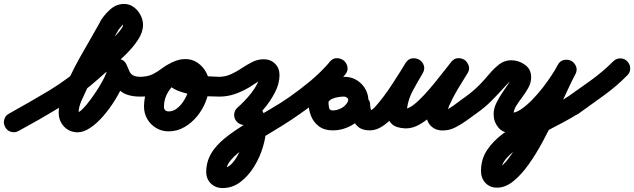

<svg xmlns="http://www.w3.org/2000/svg" viewBox="-69 -610 3211 972"><path d="M-23 -35Q80 -92 178.5 -151Q277 -210 365 -290Q373 -296 394.5 -314.5Q416 -333 442.5 -357.5Q469 -382 494.5 -407Q520 -432 537 -453Q554 -474 554 -484Q554 -486 549 -492Q548 -494 554.5 -491.5Q561 -489 559 -489Q557 -489 550 -482Q543 -475 536 -466Q529 -457 527 -451Q527 -451 527 -451Q527 -451 526 -451Q526 -451 526 -451Q526 -451 526 -451Q487 -378 446.5 -306Q406 -234 371 -160Q359 -135 344 -101.5Q329 -68 329 -40Q329 -36 326 -38.5Q323 -41 326 -41Q326 -41 325 -41Q324 -41 323 -41Q323 -41 322 -41Q332 -41 349.5 -58.5Q367 -76 387.5 -103.5Q408 -131 427 -161Q446 -191 459 -217.5Q472 -244 474 -259Q474 -259 474 -258Q474 -257 474 -257Q474 -259 474 -262Q474 -265 475 -268Q476 -287 489 -298Q502 -309 518 -312Q534 -314 549 -307Q564 -300 572 -282Q580 -263 586 -249.5Q592 -236 604 -229Q616 -222 641 -221Q662 -221 676.5 -206.5Q691 -192 691 -171Q691 -150 676 -135Q661 -120 641 -121Q571 -121 536.5 -153Q502 -185 478 -244Q471 -262 486 -273.5Q501 -285 521 -288Q542 -291 559.5 -284.5Q577 -278 575 -258Q575 -256 575 -253Q575 -250 574 -247Q574 -247 574 -246Q574 -245 574 -245Q570 -217 553 -178.5Q536 -140 510 -98.5Q484 -57 452.5 -21Q421 15 387.5 37.5Q354 60 322 60Q317 60 312 59Q274 54 251 26Q228 -2 228 -40Q228 -75 243.5 -121Q259 -167 283.5 -218.5Q308 -270 336.5 -321Q365 -372 392 -418Q419 -464 438 -499Q438 -499 438 -499Q438 -499 438 -499Q437 -499 437 -499Q437 -499 437 -499Q455 -531 487 -560.5Q519 -590 559 -590Q586 -590 607.5 -574.5Q629 -559 642 -534.5Q655 -510 655 -484Q655 -447 630 -409Q605 -371 568 -334.5Q531 -298 494 -267Q457 -236 433 -214Q340 -131 237 -68.5Q134 -6 25 53Q7 63 -13 57.5Q-33 52 -43 33Q-53 15 -47.5 -5Q-42 -25 -23 -35Z M591 -171Q590 -192 605 -206.5Q620 -221 641 -221Q679 -222 703.5 -234Q728 -246 750 -263Q772 -280 803 -295Q826 -306 844 -297Q862 -288 870 -271Q878 -254 873.5 -234Q869 -214 847 -204Q809 -186 785 -149Q761 -112 761 -71Q761 -46 785 -46Q807 -46 825.5 -60Q844 -74 858.5 -95.5Q873 -117 881 -140.5Q889 -164 889 -183Q889 -189 884 -199.5Q879 -210 870 -210Q862 -210 859.5 -208Q857 -206 863 -212Q865 -214 867.5 -219Q870 -224 869 -221Q869 -221 869 -221Q869 -221 869 -221Q869 -221 869 -221Q869 -221 869 -221Q866 -213 869 -219.5Q872 -226 869 -238Q867 -242 866 -243Q865 -244 863 -248Q863 -247 867 -245Q873 -242 881 -240Q890 -237 898.5 -235Q907 -233 916 -232Q947 -226 979 -224Q1011 -222 1042 -221Q1063 -221 1078 -206.5Q1093 -192 1092 -171Q1092 -150 1077.5 -135Q1063 -120 1042 -121Q1020 -121 982.5 -122.5Q945 -124 903.5 -131Q862 -138 827.5 -152.5Q793 -167 776.5 -192Q760 -217 773 -255Q773 -255 773 -255Q773 -255 773 -255Q773 -255 773 -255Q773 -255 773 -255Q784 -286 812 -298.5Q840 -311 870 -311Q904 -311 931 -292.5Q958 -274 974 -245Q990 -216 990 -183Q990 -143 974.5 -101Q959 -59 931 -24Q903 11 865.5 33Q828 55 785 55Q750 55 721.5 38Q693 21 676.5 -7.5Q660 -36 660 -71Q660 -118 678.5 -162Q697 -206 729 -241Q761 -276 804 -295Q827 -306 845 -297Q863 -288 871 -271Q879 -254 874.5 -234.5Q870 -215 848 -204Q817 -189 796.5 -174Q776 -159 757 -147Q738 -135 711.5 -128Q685 -121 641 -121Q620 -120 605.5 -135Q591 -150 591 -171Z M1042 -221Q1074 -222 1102 -235Q1130 -248 1156 -265.5Q1182 -283 1209 -296.5Q1236 -310 1266 -310Q1301 -310 1323.5 -287.5Q1346 -265 1346 -230Q1346 -186 1322.5 -141Q1299 -96 1265 -56.5Q1231 -17 1200 10Q1184 24 1163.5 22.5Q1143 21 1129 5Q1115 -11 1116.5 -31.5Q1118 -52 1134 -66Q1148 -78 1167 -97.5Q1186 -117 1204 -140Q1222 -163 1233.5 -186.5Q1245 -210 1245 -230Q1245 -231 1245 -230Q1245 -230 1245 -230Q1245 -230 1245 -229Q1247 -219 1257 -212Q1260 -210 1262 -210Q1264 -209 1265 -209Q1266 -209 1266 -209Q1258 -209 1242 -199.5Q1226 -190 1210 -179Q1194 -168 1186 -164Q1153 -145 1117 -133Q1081 -121 1042 -121Q1021 -120 1006.5 -135Q992 -150 992 -171Q991 -192 1006 -206.5Q1021 -221 1042 -221ZM1126 1Q1114 -16 1117.5 -36.5Q1121 -57 1138 -69Q1156 -82 1178 -86.5Q1200 -91 1222 -81Q1256 -66 1267 -32Q1278 2 1278 36Q1278 80 1262.5 132.5Q1247 185 1218 232.5Q1189 280 1148.5 311Q1108 342 1058 342Q1022 342 998.5 319Q975 296 975 260Q975 198 1014 146Q1041 110 1088 75Q1135 40 1191 6.5Q1247 -27 1301 -58.5Q1355 -90 1395 -118Q1412 -130 1432.5 -126.5Q1453 -123 1465 -106Q1477 -89 1473.5 -68.5Q1470 -48 1453 -36Q1407 -3 1359 26.5Q1311 56 1263 85Q1223 109 1177.5 136Q1132 163 1101 199Q1089 212 1082.5 227Q1076 242 1076 260Q1076 258 1075 255Q1070 243 1058 241Q1058 241 1058 241Q1084 241 1105.5 217.5Q1127 194 1143 159.5Q1159 125 1168 91Q1177 57 1177 36Q1177 31 1175 18Q1173 5 1175 7Q1176 8 1179 9.5Q1182 11 1180 11Q1181 11 1182 11Q1183 12 1185 12Q1189 13 1194 12Q1199 11 1196 13Q1179 25 1158.5 21.5Q1138 18 1126 1Z M1395 -118Q1452 -158 1503.5 -201Q1555 -244 1601 -297Q1617 -316 1637 -315.5Q1657 -315 1672 -303Q1686 -291 1690 -271Q1694 -251 1678 -232Q1661 -212 1642 -190Q1623 -168 1609 -144Q1595 -120 1594 -92Q1594 -92 1594 -92Q1594 -92 1594 -92Q1594 -92 1594 -92Q1594 -92 1594 -92Q1594 -80 1596.5 -65.5Q1599 -51 1615 -51Q1638 -51 1660 -63Q1682 -75 1692 -96Q1697 -108 1689 -114.5Q1681 -121 1672 -121Q1672 -121 1671.5 -121Q1671 -121 1671 -121Q1671 -121 1671 -121Q1671 -121 1671 -121Q1660 -121 1643.5 -118.5Q1627 -116 1612.5 -109.5Q1598 -103 1592 -91Q1583 -72 1563.5 -65Q1544 -58 1525 -68Q1506 -77 1499 -96.5Q1492 -116 1502 -135Q1517 -166 1544.5 -185.5Q1572 -205 1605.5 -213.5Q1639 -222 1672 -221Q1672 -221 1671.5 -221Q1671 -221 1671 -221Q1671 -221 1671 -221Q1671 -221 1671 -221Q1715 -222 1747.5 -197Q1780 -172 1791.5 -133Q1803 -94 1784 -54Q1761 -5 1714.5 22.5Q1668 50 1615 50Q1573 50 1545.5 29.5Q1518 9 1505 -24.5Q1492 -58 1493 -96Q1493 -96 1493 -96Q1493 -96 1493 -96Q1493 -96 1493 -96Q1493 -96 1493 -96Q1495 -138 1511 -172Q1527 -206 1551 -236.5Q1575 -267 1600 -297Q1616 -316 1636.5 -315.5Q1657 -315 1671 -302Q1686 -290 1690 -270Q1694 -250 1677 -231Q1627 -174 1571 -126.5Q1515 -79 1453 -36Q1436 -24 1415 -27.5Q1394 -31 1383 -48Q1371 -65 1374.5 -86Q1378 -107 1395 -118Z M1755 -127Q1776 -127 1791 -112.5Q1806 -98 1805 -77Q1805 -69 1808.5 -56Q1812 -43 1806 -48Q1804 -49 1801.5 -50Q1799 -51 1803 -51Q1813 -50 1831.5 -70.5Q1850 -91 1873 -121.5Q1896 -152 1918 -186Q1940 -220 1958 -248.5Q1976 -277 1984 -291Q1998 -312 2017.5 -314.5Q2037 -317 2053 -308Q2070 -298 2076.5 -279Q2083 -260 2071 -239Q2048 -201 2023 -155Q1998 -109 1992 -64Q1991 -61 1992 -56Q1993 -51 1991 -53Q1988 -56 1985 -58.5Q1982 -61 1988 -60Q1988 -60 1986 -60Q1985 -60 1985 -60Q2001 -61 2025 -79.5Q2049 -98 2076.5 -127.5Q2104 -157 2130.5 -189.5Q2157 -222 2179.5 -251Q2202 -280 2215 -296Q2230 -315 2249.5 -315.5Q2269 -316 2284 -306Q2298 -295 2304 -276.5Q2310 -258 2297 -238Q2272 -198 2248 -158Q2224 -118 2205 -75Q2201 -65 2197 -53.5Q2193 -42 2191 -31Q2191 -29 2190.5 -31.5Q2190 -34 2190 -35Q2189 -37 2188 -38.5Q2187 -40 2185 -42Q2183 -45 2177 -47.5Q2171 -50 2175 -50Q2189 -51 2209.5 -64Q2230 -77 2250.5 -93Q2271 -109 2285 -118Q2302 -130 2322.5 -126.5Q2343 -123 2355 -106Q2367 -89 2363.5 -68.5Q2360 -48 2343 -36Q2321 -20 2294 -0.5Q2267 19 2238 34Q2209 49 2181 50Q2160 52 2141 45.5Q2122 39 2108 23Q2089 1 2090.5 -31.5Q2092 -64 2106 -101.5Q2120 -139 2140 -175.5Q2160 -212 2180 -242.5Q2200 -273 2211 -291Q2224 -311 2244 -311.5Q2264 -312 2280 -301Q2296 -289 2302 -270Q2308 -251 2294 -233Q2273 -207 2246 -172Q2219 -137 2188 -100Q2157 -63 2123 -31Q2089 1 2054.5 20.5Q2020 40 1986 40Q1986 40 1984 40Q1983 40 1983 40Q1937 38 1915.5 18.5Q1894 -1 1891 -32.5Q1888 -64 1897.5 -100.5Q1907 -137 1923 -173.5Q1939 -210 1956 -241Q1973 -272 1984 -290Q1997 -312 2017 -314.5Q2037 -317 2053 -307Q2069 -297 2076 -278Q2083 -259 2070 -238Q2054 -212 2032.5 -175.5Q2011 -139 1985 -99.5Q1959 -60 1929 -26Q1899 8 1867.5 29Q1836 50 1803 50Q1765 50 1743.5 31.5Q1722 13 1713 -16Q1704 -45 1705 -77Q1705 -98 1719.5 -113Q1734 -128 1755 -127Z M2273 -48Q2261 -65 2264.5 -85.5Q2268 -106 2285 -118Q2326 -147 2364 -186Q2385 -208 2408 -235.5Q2431 -263 2458 -284Q2485 -305 2519 -305Q2556 -305 2588 -282.5Q2620 -260 2620 -219Q2620 -192 2606.5 -167Q2593 -142 2575.5 -119Q2558 -96 2544.5 -74.5Q2531 -53 2531 -32Q2531 -26 2528 -31.5Q2525 -37 2518 -38Q2517 -38 2517 -38Q2541 -38 2568.5 -56.5Q2596 -75 2624.5 -104Q2653 -133 2678.5 -166Q2704 -199 2724 -229.5Q2744 -260 2754 -280Q2765 -302 2785 -305.5Q2805 -309 2822 -300Q2839 -291 2847 -272.5Q2855 -254 2843 -233Q2824 -197 2798.5 -141.5Q2773 -86 2743 -21.5Q2713 43 2678.5 107Q2644 171 2606.5 223.5Q2569 276 2529 308Q2489 340 2447 340Q2411 340 2388.5 316Q2366 292 2366 256Q2366 196 2397 149.5Q2428 103 2478.5 66Q2529 29 2587.5 -1.5Q2646 -32 2702.5 -60.5Q2759 -89 2801 -118Q2818 -130 2838.5 -126.5Q2859 -123 2871 -106Q2883 -89 2879.5 -68.5Q2876 -48 2859 -36Q2829 -15 2781 10Q2733 35 2679 63.5Q2625 92 2576.5 123.5Q2528 155 2497.5 188.5Q2467 222 2467 256Q2467 255 2465 251Q2461 244 2453 241Q2451 240 2449 239Q2448 239 2447 239Q2466 239 2492.5 208Q2519 177 2548.5 127Q2578 77 2608.5 17Q2639 -43 2667 -102Q2695 -161 2718 -208.5Q2741 -256 2755 -281Q2767 -303 2786.5 -306.5Q2806 -310 2823 -302Q2839 -293 2847 -274.5Q2855 -256 2844 -234Q2827 -201 2801.5 -161.5Q2776 -122 2743.5 -82.5Q2711 -43 2674 -10Q2637 23 2597 43Q2557 63 2517 63Q2476 63 2453 34.5Q2430 6 2430 -32Q2430 -60 2443.5 -88Q2457 -116 2474.5 -141.5Q2492 -167 2505.5 -187Q2519 -207 2519 -219Q2519 -221 2519 -216.5Q2519 -212 2520 -210Q2524 -202 2526.5 -203Q2529 -204 2519 -204Q2518 -204 2506.5 -192Q2495 -180 2491 -176Q2456 -137 2421 -101.5Q2386 -66 2343 -36Q2326 -24 2305.5 -27.5Q2285 -31 2273 -48Z M2801 -117Q2861 -159 2922 -203Q2983 -247 3035 -299Q3050 -314 3070.5 -314.5Q3091 -315 3106 -300Q3121 -285 3121.5 -264.5Q3122 -244 3107 -229Q3052 -173 2987.5 -126.5Q2923 -80 2859 -34Q2842 -22 2821.5 -25.5Q2801 -29 2789 -46Q2777 -63 2780.5 -84Q2784 -105 2801 -117Z"/></svg>

Font: FRB American Cursive Guidelines Arrows Ultra
Style: Bold Italic
Weight: 1000
Italic angle: -25°
Version: Version 2.0;Modular Font Editor K font №1